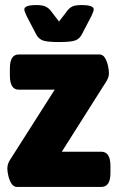

<svg xmlns="http://www.w3.org/2000/svg" viewBox="-20 -738 465 758"><path d="M47 0Q34 0 25.5 -13Q17 -26 13 -43.5Q9 -61 9 -73Q9 -90 19 -106L196 -384H54Q19 -384 19 -440V-468Q19 -523 54 -523H372Q386 -523 394 -510Q402 -497 406 -480Q410 -463 410 -450Q410 -441 408 -434Q406 -427 400 -417L224 -139H380Q416 -139 416 -83V-55Q416 0 380 0ZM302 -718Q350 -718 350 -701Q350 -694 341 -675L303 -602Q294 -585 277.5 -578.5Q261 -572 213 -572Q165 -572 148.5 -578.5Q132 -585 123 -602L85 -675Q76 -694 76 -701Q76 -718 124 -718Q146 -718 158 -713Q170 -708 180 -696L213 -653L246 -696Q255 -708 267 -713Q279 -718 302 -718Z"/></svg>

Font: Asap Semi Condensed ExtraBold
Style: Regular
Weight: 800
Width: 4
Designer: Pablo Cosgaya
Foundry: Omnibus-Type
Version: Version 3.001; ttfautohint (v1.8.4.7-5d5b)